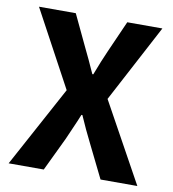

<svg xmlns="http://www.w3.org/2000/svg" viewBox="-76 -720 710 786"><g transform="rotate(10 279.5 -326.5)"><path d="M12 0 194 -336 23 -653H176L238 -522Q249 -500 260.5 -475Q272 -450 286 -419H290Q302 -450 312 -475Q322 -500 332 -522L390 -653H536L365 -330L547 0H394L325 -140Q312 -166 300 -191.5Q288 -217 275 -247H271Q259 -217 247.5 -191.5Q236 -166 225 -140L158 0Z"/></g></svg>

Font: Assistant ExtraLight
Style: Bold
Weight: 700
Version: Version 3.000